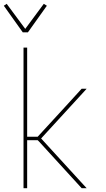

<svg xmlns="http://www.w3.org/2000/svg" viewBox="-35 -984 555 1004"><path d="M84 -815 -15 -954 0 -964 97 -833 194 -964 210 -954 111 -815ZM88 0V-735H107V-269H162L309 -429L392 -520H418L411 -512L180 -260L418 0H392L169 -244L162 -251H107V0Z"/></svg>

Font: Iosevka SS18 Thin
Style: Regular
Weight: 100
Monospace: yes
Designer: Belleve Invis
Foundry: Belleve Invis
Version: Version 25.1.1; ttfautohint (v1.8.4)